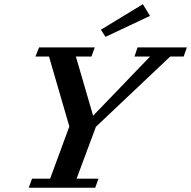

<svg xmlns="http://www.w3.org/2000/svg" viewBox="-20 -887 903 907"><path d="M478.5 -712.9 456.5 -746.6 654.8 -867.2 688.5 -812ZM115.7 0 131.3 -43H216.8L307.6 -289.6L211.4 -620.1H147.5L164.6 -663.1H427.7L412.1 -620.1H338.4L419.9 -340.3L689 -620.1H615.2L629.9 -663.1H862.8L847.7 -620.1H784.2L433.1 -288.1L341.8 -43H445.3L429.7 0Z"/></svg>

Font: Elstob 6pt SemiBold
Style: Italic
Weight: 600
Italic angle: -20°
Designer: Peter S. Baker
Version: Version 1.015